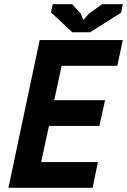

<svg xmlns="http://www.w3.org/2000/svg" viewBox="-20 -890 602 910"><path d="M168 -700H298H562L536 -578H272L237 -415H478L451 -293H212L175 -122H444L419 0H150H20ZM407 -737H323L222 -831L230 -870H322L363 -825L375 -795L400 -824L464 -870H562L554 -830Z"/></svg>

Font: PT Sans
Style: Bold Italic
Weight: 700
Italic angle: -12°
Designer: A.Korolkova, O.Umpeleva, V.Yefimov
Foundry: ParaType Ltd
Version: Version 2.003W OFL